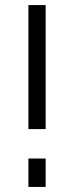

<svg xmlns="http://www.w3.org/2000/svg" viewBox="-20 -737 292 757"><path d="M92 -228V-717H160V-228ZM92 0V-112H160V0Z"/></svg>

Font: Oxford Sans
Style: Regular
Weight: 400
Designer: Matt McInerney, Pablo Impallari, Rodrigo Fuenzalida
Foundry: Matt McInerney, Pablo Impallari, Rodrigo Fuenzalida
Version: Version 3.000g; ttfautohint (v1.5) -l 8 -r 28 -G 28 -x 14 -D